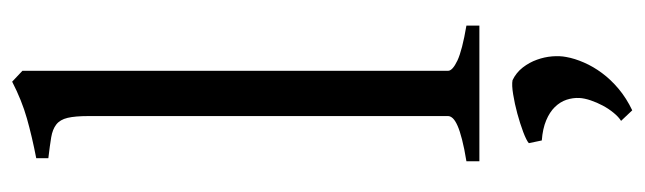

<svg xmlns="http://www.w3.org/2000/svg" viewBox="-386 -410 1044 311"><g transform="rotate(-90 135.5 -255.0)"><path d="M29.3 0V-21Q50.3 -24.4 64.5 -28.1Q78.6 -31.7 86.9 -35.4Q95.2 -39.1 98.9 -43Q102.5 -46.9 102.5 -50.8V-632.8Q102.5 -654.8 99.6 -667Q96.7 -679.2 88.9 -685.3Q81.1 -691.4 67.9 -693.6Q54.7 -695.8 34.2 -698.2V-717.8Q69.3 -724.6 98.6 -732.9Q127.9 -741.2 158.2 -756.8L175.8 -740.2V-50.8Q175.8 -43.5 192.4 -35.6Q209 -27.8 249 -21V0ZM198.2 140.6Q195.8 154.3 189.2 169.4Q182.6 184.6 172.1 198.7Q161.6 212.9 146.5 225.6Q131.3 238.3 111.8 247.6L94.7 229.5Q101.1 225.6 107.7 217.5Q114.3 209.5 119.4 200Q124.5 190.4 127.9 180.4Q131.3 170.4 131.8 162.1Q132.3 151.4 128.9 141.1Q125.5 130.9 117.2 122.3Q108.9 113.8 95.5 108.2Q82 102.5 63 101.1L58.6 80.1Q63 76.2 76.7 71Q90.3 65.9 106.4 61.5Q122.6 57.1 137.7 54.7Q152.8 52.2 160.6 53.7Q172.9 59.6 181.2 70.3Q189.5 81.1 193.8 93.3Q198.2 105.5 199.2 117.9Q200.2 130.4 198.2 140.6Z"/></g></svg>

Font: Gentium Plus Eur
Style: Regular
Weight: 400
Designer: J. Victor Gaultney, Annie Olsen, Iska Routamaa, Becca Hirsbrunner
Foundry: SIL International
Version: Version 5.000